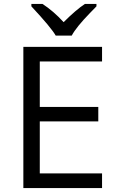

<svg xmlns="http://www.w3.org/2000/svg" viewBox="-20 -951 596 971"><path d="M496.1 0H98.1V-713.9H496.1V-640.1H181.2V-410.2H477.1V-336.9H181.2V-74.2H496.1ZM138.7 -931.2H194.8Q250.5 -895 301.8 -838.9Q365.2 -902.3 409.7 -931.2H467.8V-918.9L435.5 -885.7Q365.2 -813.5 342.8 -771H261.7Q238.8 -811.5 138.7 -918.9Z"/></svg>

Font: OpenSans
Style: Regular
Weight: 400
Foundry: Ascender Corporation
Version: Version 1.10